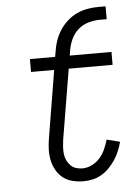

<svg xmlns="http://www.w3.org/2000/svg" viewBox="-52 -753 579 802"><g transform="rotate(-5 237.5 -352.0)"><path d="M266 8Q243 8 220.5 2.5Q198 -3 181 -16Q164 -29 153 -48Q142 -67 137 -89Q132 -111 132.5 -134.5Q133 -158 137 -181L184 -466H87V-520H193L197 -544Q200 -566 208 -588.5Q216 -611 229 -631Q242 -651 260.5 -667.5Q279 -684 300.5 -694Q322 -704 345 -708Q368 -712 391 -712H421V-658H391Q368 -658 344 -651Q320 -644 301.5 -628Q283 -612 272.5 -589.5Q262 -567 258 -544L254 -520H429V-466H245L196 -172Q194 -158 193 -143Q192 -128 193.5 -114Q195 -100 200.5 -87.5Q206 -75 215.5 -65Q225 -55 238 -50.5Q251 -46 266 -46Q286 -46 305.5 -55.5Q325 -65 339.5 -81.5Q354 -98 362.5 -117.5Q371 -137 377 -157L432 -143Q427 -124 419.5 -105.5Q412 -87 400.5 -69.5Q389 -52 374.5 -37Q360 -22 342.5 -11.5Q325 -1 305 3.5Q285 8 266 8Z"/></g></svg>

Font: Iosevka QP Light
Style: Italic
Weight: 300
Italic angle: -9°
Designer: Belleve Invis
Foundry: Belleve Invis
Version: Version 20.0.0; ttfautohint (v1.8.4)